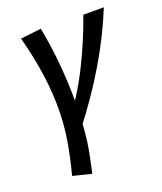

<svg xmlns="http://www.w3.org/2000/svg" viewBox="-126 -506 697 827"><g transform="rotate(-20 223.0 -92.5)"><path d="M172 44 130 6Q209 -99 262 -205.5Q315 -312 352 -418H446Q399 -302 330.5 -186.5Q262 -71 172 44ZM154 239 69 218Q75 196 80 175Q85 154 89 134Q111 36 113 -53Q115 -142 102.5 -230Q90 -318 65 -413L159 -424Q172 -361 180.5 -283.5Q189 -206 191 -126Q193 -46 188 28Q183 102 171 159Q166 183 162 202Q158 221 154 239Z"/></g></svg>

Font: Ysabeau Infant SemiBold
Style: Italic
Weight: 600
Italic angle: -12°
Designer: Christian Thalmann (Catharsis Fonts)
Version: Version 2.002; featfreeze: ss01,ss02,lnum